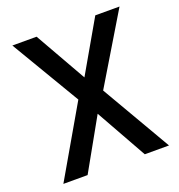

<svg xmlns="http://www.w3.org/2000/svg" viewBox="-132 -842 889 953"><g transform="rotate(-20 312.5 -366.0)"><path d="M38 -732H166L320 -461L476 -732H604L385 -368L599 0H471L320 -269L169 0H41L254 -368Z"/></g></svg>

Font: Exo
Style: DemiBold
Weight: 600
Designer: Natanael Gama
Version: Version 1.00